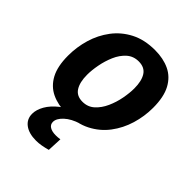

<svg xmlns="http://www.w3.org/2000/svg" viewBox="-219 -660 998 998"><g transform="rotate(45 280.5 -160.5)"><path d="M328.5 -546.4Q389.4 -546.4 435.4 -524.6Q481.4 -502.8 507.4 -454.6Q533.3 -406.4 533.3 -326.9Q533.3 -264.1 515.1 -203.8Q496.9 -143.4 459.9 -94.5Q423 -45.6 366.5 -16.7Q310 12.1 232.6 12.1Q172.4 12.1 126.2 -9.9Q80.1 -31.9 54.3 -79.9Q28.6 -127.9 28.6 -206.4Q28.6 -269.4 46.4 -329.6Q64.3 -389.9 101.2 -438.9Q138.2 -488 194.7 -517.2Q251.2 -546.4 328.5 -546.4ZM309.9 -444.9Q270.9 -444.9 243.8 -420.4Q216.7 -395.9 200.5 -358.4Q184.3 -320.8 176.6 -279.8Q168.9 -238.8 168.9 -206Q168.9 -151.5 188.5 -120.5Q208 -89.4 251 -89.4Q289.6 -89.4 316.6 -113.9Q343.5 -138.3 360.6 -176.2Q377.6 -214.1 385.3 -255.2Q392.9 -296.2 392.9 -329.3Q392.9 -383.4 373.4 -414.1Q353.8 -444.9 309.9 -444.9ZM223.3 224.2Q170.8 224.2 140.5 201.5Q110.2 178.8 110.2 139.6Q110.2 109.6 129 76.5Q147.9 43.4 186 13.2Q224 -17.1 281.9 -37.8L323 -0.6Q273.4 14.8 244.9 41.3Q216.4 67.9 216.4 93Q216.4 111.9 232.5 122.1Q248.6 132.2 276.3 132.2Q283.6 132.2 291.9 131.6Q300.2 130.9 308.1 129.6L304.4 211Q282.5 217.1 262.1 220.7Q241.8 224.2 223.3 224.2Z"/></g></svg>

Font: Bitter Thin
Style: Italic
Weight: 100
Italic angle: -9°
Designer: Sol Matas, and Bitter project Authors
Foundry: Sol Matas
Version: Version 2.002